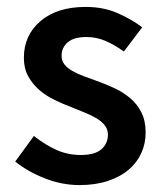

<svg xmlns="http://www.w3.org/2000/svg" viewBox="-20 -523 471 555"><path d="M210 12Q159 12 109.5 -7.5Q60 -27 24 -56L78 -130Q111 -104 143.5 -89.5Q176 -75 214 -75Q254 -75 273 -91.5Q292 -108 292 -134Q292 -149 283 -160.5Q274 -172 259 -181Q244 -190 225 -197.5Q206 -205 187 -213Q163 -222 138 -234Q113 -246 93.5 -263Q74 -280 61.5 -302.5Q49 -325 49 -356Q49 -421 97 -462Q145 -503 228 -503Q279 -503 320 -485Q361 -467 391 -444L338 -374Q312 -393 285.5 -404.5Q259 -416 230 -416Q193 -416 175.5 -400.5Q158 -385 158 -362Q158 -347 166.5 -336.5Q175 -326 189 -318Q203 -310 221.5 -303Q240 -296 260 -289Q285 -280 310 -268.5Q335 -257 355.5 -240Q376 -223 388.5 -198.5Q401 -174 401 -140Q401 -108 388.5 -80.5Q376 -53 352 -32.5Q328 -12 292 0Q256 12 210 12Z"/></svg>

Font: Giro Sans Semibold
Style: Regular
Weight: 600
Designer: Paul D. Hunt
Foundry: Adobe Systems Incorporated
Version: Version 1.000;PS 1.0;hotconv 1.0.88;makeotf.lib2.5.647800